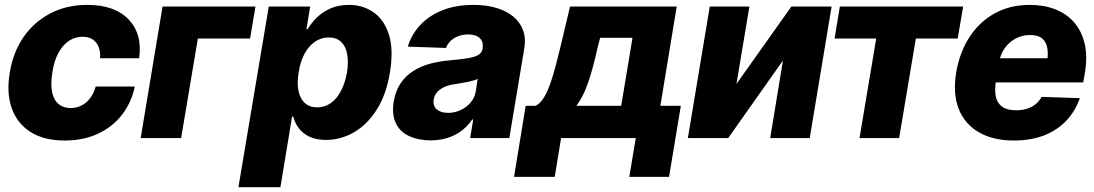

<svg xmlns="http://www.w3.org/2000/svg" viewBox="-20 -573 4542 797"><path d="M248.5 10.3Q162.1 10.3 106.4 -25.4Q50.8 -61 28.6 -124.3Q6.3 -187.5 20.5 -271Q33.7 -355 77.1 -418.2Q120.6 -481.4 188.5 -517.1Q256.3 -552.7 342.3 -552.7Q456.1 -552.7 513.9 -492.2Q571.8 -431.6 557.6 -331.1H395.5Q397.9 -372.6 378.7 -396.5Q359.4 -420.4 322.8 -420.4Q292 -420.4 266.4 -403.6Q240.7 -386.7 222.7 -353.8Q204.6 -320.8 197.3 -272.5Q189.5 -224.1 196.3 -190.9Q203.1 -157.7 223.1 -141.1Q243.2 -124.5 273.4 -124.5Q297.4 -124.5 317.9 -134.8Q338.4 -145 353.8 -165Q369.1 -185.1 377.4 -213.9H539.6Q525.4 -146.5 485.8 -95.9Q446.3 -45.4 386 -17.6Q325.7 10.3 248.5 10.3Z M1040.5 -545.9 1018.1 -413.1H801.3L731.9 0H564L654.8 -545.9Z M969.7 204.1 1095.7 -545.9H1267.6L1252 -452.1H1257.3Q1271.5 -477.1 1295.2 -500.2Q1318.8 -523.4 1352.3 -538.1Q1385.7 -552.7 1428.7 -552.7Q1485.4 -552.7 1529.5 -522.7Q1573.7 -492.7 1594 -430.7Q1614.3 -368.7 1598.6 -272.5Q1583.5 -179.7 1543.5 -117.2Q1503.4 -54.7 1448.7 -23.4Q1394 7.8 1333.5 7.8Q1292.5 7.8 1264.4 -5.6Q1236.3 -19 1220 -41.3Q1203.6 -63.5 1197.3 -88.9H1192.4L1144 204.1ZM1296.4 -127.4Q1328.6 -127.4 1353.8 -145.5Q1378.9 -163.6 1395.8 -196.3Q1412.6 -229 1420.4 -272.5Q1427.2 -316.4 1421.1 -348.9Q1415 -381.3 1395.8 -399.4Q1376.5 -417.5 1344.7 -417.5Q1313 -417.5 1287.1 -399.7Q1261.2 -381.8 1243.9 -349.6Q1226.6 -317.4 1219.7 -272.5Q1212.4 -228.5 1219 -196Q1225.6 -163.6 1245.1 -145.5Q1264.6 -127.4 1296.4 -127.4Z M1767.6 9.8Q1715.8 9.3 1678 -8.3Q1640.1 -25.9 1623 -61.8Q1606 -97.7 1614.3 -151.4Q1622.1 -196.8 1643.3 -227.8Q1664.6 -258.8 1695.8 -278.6Q1727.1 -298.3 1765.4 -308.6Q1803.7 -318.8 1845.7 -322.3Q1892.6 -326.7 1921.6 -331.3Q1950.7 -335.9 1965.6 -345Q1980.5 -354 1983.4 -370.6V-373Q1987.3 -399.9 1971.4 -414.8Q1955.6 -429.7 1923.3 -430.2Q1889.6 -429.7 1865.5 -414.8Q1841.3 -399.9 1831.1 -374L1672.9 -379.4Q1687.5 -429.2 1723.9 -468.5Q1760.3 -507.8 1816.2 -530.3Q1872.1 -552.7 1945.8 -552.7Q1997.6 -552.7 2039.3 -540.5Q2081.1 -528.3 2109.9 -504.9Q2138.7 -481.4 2151.1 -447.8Q2163.6 -414.1 2156.2 -371.1L2094.2 0H1931.6L1944.3 -76.7H1939.9Q1920.4 -48.3 1894.8 -29.3Q1869.1 -10.3 1837.4 -0.5Q1805.7 9.3 1767.6 9.8ZM1840.3 -104.5Q1867.7 -104.5 1892.1 -116Q1916.5 -127.4 1933.6 -147.5Q1950.7 -167.5 1955.1 -194.3L1962.9 -245.6Q1955.6 -241.7 1944.3 -238.5Q1933.1 -235.4 1919.9 -232.7Q1906.7 -230 1893.6 -228Q1880.4 -226.1 1868.2 -223.6Q1842.8 -220.2 1824.2 -211.7Q1805.7 -203.1 1794.4 -190.4Q1783.2 -177.7 1780.3 -159.7Q1776.4 -133.3 1793.2 -118.9Q1810.1 -104.5 1840.3 -104.5Z M2113.8 161.1 2162.1 -133.8H2203.1Q2223.1 -143.1 2238.5 -169.2Q2253.9 -195.3 2266.1 -231.2Q2278.3 -267.1 2288.3 -306.2Q2298.3 -345.2 2306.6 -378.9L2346.2 -545.9H2789.1L2721.2 -133.8H2806.2L2757.3 161.1H2592.3L2619.1 0H2309.1L2282.7 161.1ZM2372.6 -133.8H2558.6L2605.5 -416H2471.2L2461.4 -378.9Q2442.4 -291.5 2421.9 -231.7Q2401.4 -171.9 2372.6 -133.8Z M3037.1 -224.6 3265.1 -545.9H3432.1L3341.3 0H3177.2L3230 -321.8L3002.9 0H2835.4L2926.3 -545.9H3090.8Z M3444.3 -413.1 3466.3 -545.9H3978L3955.6 -413.1H3781.7L3712.4 0H3547.9L3617.2 -413.1Z M4188.5 10.3Q4102.5 10.3 4043.7 -23.7Q3984.9 -57.6 3959.7 -120.8Q3934.6 -184.1 3949.2 -272Q3963.4 -356 4004.4 -419.2Q4045.4 -482.4 4109.1 -517.6Q4172.9 -552.7 4254.9 -552.7Q4313.5 -552.7 4360.4 -534.4Q4407.2 -516.1 4438.5 -480.5Q4469.7 -444.8 4482.2 -392.8Q4494.6 -340.8 4483.9 -273.4L4476.6 -231H4002.4L4019 -331.1H4410.6L4325.7 -308.6Q4332 -345.7 4327.6 -372.3Q4323.2 -398.9 4306.2 -413.3Q4289.1 -427.7 4256.3 -427.7Q4223.6 -427.7 4196 -413.1Q4168.5 -398.4 4150.1 -372.1Q4131.8 -345.7 4126 -310.1L4114.3 -238.3Q4107.9 -199.7 4113.8 -172.1Q4119.6 -144.5 4140.1 -129.9Q4160.6 -115.2 4197.8 -115.2Q4222.2 -115.2 4242.7 -121.6Q4263.2 -127.9 4278.8 -140.6Q4294.4 -153.3 4303.7 -170.9L4462.4 -165.5Q4443.8 -111.8 4406.5 -72.3Q4369.1 -32.7 4314.5 -11.2Q4259.8 10.3 4188.5 10.3Z"/></svg>

Font: Inter Tight ExtraBold
Style: Italic
Weight: 800
Italic angle: -9.39999°
Designer: Rasmus Andersson
Foundry: rsms
Version: Version 3.004